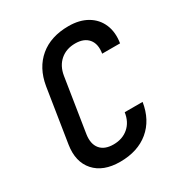

<svg xmlns="http://www.w3.org/2000/svg" viewBox="-175 -867 949 1004"><g transform="rotate(-30 300.0 -365.0)"><path d="M262 10Q160 10 108.5 -48Q57 -106 72 -203L123 -527Q140 -628 207 -684Q274 -740 381 -740Q447 -740 493 -713Q539 -686 559.5 -638Q580 -590 570 -527H462Q471 -582 445 -613Q419 -644 366 -644Q312 -644 276 -613Q240 -582 231 -527L180 -203Q172 -148 197.5 -117Q223 -86 277 -86Q331 -86 367 -117Q403 -148 411 -203H519Q503 -102 435.5 -46Q368 10 262 10Z"/></g></svg>

Font: JetBrains Mono NL SemiBold
Style: Italic
Weight: 600
Italic angle: -9°
Monospace: yes
Designer: Philipp Nurullin, Konstantin Bulenkov
Foundry: JetBrains
Version: Version 2.305; ttfautohint (v1.8.4.7-5d5b)